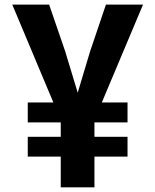

<svg xmlns="http://www.w3.org/2000/svg" viewBox="-20 -804 666 824"><path d="M593.8 -784.2H434.6L366.7 -583.5L313.5 -406.2L259.8 -583.5L190.9 -784.2H32.7L209 -364.3H99.1V-278.8H240.7V-216.8H99.1V-131.8H240.7V0H385.3V-131.8H527.3V-216.8H385.3V-278.8H527.3V-364.3H417Z"/></svg>

Font: Decalotype SemiBold
Style: Regular
Weight: 600
Designer: Alfredo Marco Pradil
Foundry: Alfredo Marco Pradil
Version: Version 1.0